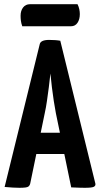

<svg xmlns="http://www.w3.org/2000/svg" viewBox="-20 -892 477 914"><path d="M73 2Q62 2 42 1Q22 0 2 -2L169 -681Q173 -702 214 -702Q228 -702 242.5 -701Q257 -700 267 -698L434 -18Q436 -8 427 -3Q418 2 384 2Q373 2 357 1.5Q341 1 319 0L246 -353Q241 -380 236 -411.5Q231 -443 227 -477Q223 -511 220 -542Q217 -511 212.5 -477Q208 -443 203.5 -411.5Q199 -380 193 -353L124 -19Q122 -9 114.5 -3.5Q107 2 73 2ZM116 -159V-260H342V-159ZM86 -767Q81 -781 79.5 -793Q78 -805 78 -817Q78 -841 90 -856.5Q102 -872 123 -872H349Q355 -860 357.5 -848Q360 -836 360 -825Q360 -800 349 -783.5Q338 -767 318 -767Z"/></svg>

Font: Yanone Kaffeesatz ExtraLight
Style: Regular
Weight: 200
Designer: Yanone (Cyrillic: Daniel Pouzeot, Huerta Tipografica, and Cyreal)
Foundry: Yanone
Version: Version 2.003